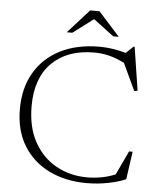

<svg xmlns="http://www.w3.org/2000/svg" viewBox="-58 -907 792 967"><g transform="rotate(5 338.0 -424.0)"><path d="M416 -19Q452.5 -19 489 -25.8Q525.5 -32.5 558.5 -46.5L615.5 -167.5H633.5L613.5 -27Q578 -11 524.8 -0.5Q471.5 10 415.5 10Q310 10 227 -30.2Q144 -70.5 96.5 -147.2Q49 -224 49 -333Q49 -438.5 94.2 -516.5Q139.5 -594.5 223.2 -637.2Q307 -680 423 -680Q484.5 -680 555.5 -660.5L592 -695H597.5L631.5 -476L615 -472.5L551 -609.5Q509 -630.5 473 -639.5Q437 -648.5 397 -648.5Q262.5 -648.5 184.5 -571.8Q106.5 -495 106.5 -353Q106.5 -245.5 148 -171Q189.5 -96.5 259.8 -57.8Q330 -19 416 -19ZM485.5 -738 382 -816 278.5 -738H250.5L358.5 -858H405.5L513.5 -738Z"/></g></svg>

Font: Newsreader Text Light
Style: Regular
Weight: 300
Designer: Hugues Gentile
Foundry: Production Type
Version: Version 1.002